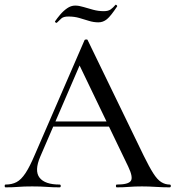

<svg xmlns="http://www.w3.org/2000/svg" viewBox="-25 -805 754 825"><path d="M187 -261 199 -283H471L478 -261ZM704 -12Q709 -12 709 -6Q709 0 704 0Q675 0 644.5 -2Q614 -4 585 -4Q553 -4 529.5 -2Q506 0 477 0Q473 0 473 -6Q473 -12 477 -12Q526 -12 537 -27.5Q548 -43 526 -89L311 -536L343 -584L148 -132Q122 -71 145 -41.5Q168 -12 231 -12Q236 -12 236 -6Q236 0 231 0Q201 0 176 -2Q151 -4 113 -4Q76 -4 53.5 -2Q31 0 -1 0Q-5 0 -5 -6Q-5 -12 -1 -12Q26 -12 46 -22.5Q66 -33 84.5 -61Q103 -89 125 -141L338 -632Q339 -635 345 -635.5Q351 -636 352 -632L592 -137Q616 -88 633.5 -60.5Q651 -33 668 -22.5Q685 -12 704 -12ZM421 -757Q440 -757 450.5 -764.5Q461 -772 471 -784Q473 -786 476.5 -782.5Q480 -779 478 -777Q451 -736 434.5 -722.5Q418 -709 398 -709Q377 -709 356.5 -715.5Q336 -722 315 -728Q294 -734 269 -734Q248 -734 239 -726Q230 -718 219 -707Q217 -706 213.5 -708.5Q210 -711 212 -714Q220 -726 233.5 -742Q247 -758 263.5 -769.5Q280 -781 298 -781Q314 -781 333.5 -775Q353 -769 375.5 -763Q398 -757 421 -757Z"/></svg>

Font: Cormorant Garamond Light Medium
Style: Regular
Weight: 500
Version: Version 4.001